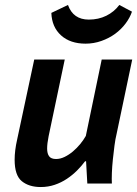

<svg xmlns="http://www.w3.org/2000/svg" viewBox="-20 -740 553 774"><path d="M241 -500 176 -191Q170 -161 170 -141Q170 -121 178 -110Q186 -99 206 -99Q223 -99 240.5 -107.5Q258 -116 274 -129.5Q290 -143 303.5 -159.5Q317 -176 326 -192L390 -500H513L450 -200Q445 -180 441.5 -153Q438 -126 435 -97.5Q432 -69 431 -43Q430 -17 431 0H332L327 -90H323Q309 -71 290.5 -52.5Q272 -34 249.5 -19Q227 -4 200.5 5Q174 14 144 14Q97 14 68 -9.5Q39 -33 39 -96Q39 -133 49 -177L118 -500ZM254 -720Q275 -661 338 -661Q377 -661 408.5 -676.5Q440 -692 461 -720L512 -693Q504 -669 486.5 -645.5Q469 -622 444.5 -604Q420 -586 389 -575Q358 -564 325 -564Q263 -564 226 -597.5Q189 -631 187 -688Z"/></svg>

Font: PT Sans
Style: Bold Italic
Weight: 700
Italic angle: -12°
Designer: A.Korolkova, O.Umpeleva, V.Yefimov
Foundry: ParaType Ltd
Version: Version 2.003W OFL